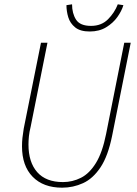

<svg xmlns="http://www.w3.org/2000/svg" viewBox="-20 -858 634 890"><path d="M268 12Q181 12 131.5 -38.5Q82 -89 82 -180Q82 -200 84 -219Q86 -238 90 -262L170 -660H200L122 -270Q116 -246 114 -226Q112 -206 112 -188Q112 -106 152.5 -60Q193 -14 272 -14Q316 -14 355.5 -34Q395 -54 425 -103Q455 -152 472 -238L556 -660H586L500 -230Q481 -135 446 -82.5Q411 -30 365 -9Q319 12 268 12ZM396 -712Q352 -712 328.5 -731Q305 -750 296.5 -778Q288 -806 288 -834L314 -838Q314 -796 332.5 -767Q351 -738 402 -738Q450 -738 480.5 -768.5Q511 -799 526 -838L552 -834Q544 -807 524 -779Q504 -751 472 -731.5Q440 -712 396 -712Z"/></svg>

Font: Source Sans Variable
Style: Italic
Weight: 200
Italic angle: -11°
Designer: Paul D. Hunt
Foundry: Adobe Systems Incorporated
Version: Version 3.006;hotconv 1.0.111;makeotfexe 2.5.65597